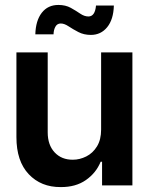

<svg xmlns="http://www.w3.org/2000/svg" viewBox="-20 -761 611 788"><path d="M395 -229V-545.9H523.4V0H398.9V-97.2H393.1Q374.5 -51.3 332.5 -22Q290.5 7.3 229 6.8Q148.4 7.3 97.9 -46.1Q47.4 -99.6 47.4 -198.2V-545.9H175.8V-217.8Q175.8 -166 204.3 -135.5Q232.9 -105 279.3 -105.5Q307.1 -105.5 334 -118.9Q360.8 -132.3 377.9 -159.9Q395 -187.5 395 -229ZM353 -617.7Q324.2 -617.7 301.8 -629.4Q279.3 -641.1 261.7 -652.8Q244.1 -664.6 229.5 -664.6Q214.8 -664.6 207.5 -651.6Q200.2 -638.7 199.7 -620.1H125Q126.5 -676.3 151.4 -708.5Q176.3 -740.7 219.7 -740.7Q249 -740.7 270.5 -728.8Q292 -716.8 309.1 -705.1Q326.2 -693.4 342.8 -693.4Q370.1 -693.4 374 -738.3H447.3Q445.8 -681.2 419.9 -649.4Q394 -617.7 353 -617.7Z"/></svg>

Font: Inter Tight SemiBold
Style: Regular
Weight: 600
Designer: Rasmus Andersson
Foundry: rsms
Version: Version 3.004; ttfautohint (v1.8.4.7-5d5b)